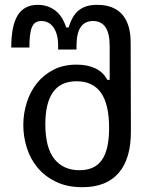

<svg xmlns="http://www.w3.org/2000/svg" viewBox="-20 -780 642 800"><path d="M323.2 0Q259.8 0 213.4 -22.5Q167 -44.9 136.7 -81.3Q106.4 -117.7 91.8 -164.1Q77.1 -210.4 77.1 -258.8Q77.1 -306.6 91.3 -352.1Q105.5 -397.5 133.3 -432.6Q161.1 -467.8 202.6 -489.3Q244.1 -510.7 299.3 -510.7Q344.7 -510.7 377.4 -495.1Q410.2 -479.5 427.2 -447.3H437V-588.4Q437 -692.4 367.7 -692.4Q298.8 -692.4 298.8 -589.8V-573.7H222.2V-590.8Q222.2 -616.2 216.8 -635.3Q211.4 -654.3 202.1 -667Q192.9 -679.7 180.2 -686Q167.5 -692.4 152.3 -692.4Q138.7 -692.4 129.2 -686.8Q119.6 -681.2 113.8 -668.2Q107.9 -655.3 105.2 -634.3Q102.5 -613.3 102.5 -582H26.9Q26.9 -673.3 54 -716.6Q81.1 -759.8 137.2 -759.8Q178.7 -759.8 209.5 -736.8Q240.2 -713.9 255.9 -665.5H265.6Q273.4 -689.9 283.7 -707.8Q293.9 -725.6 308.3 -737.1Q322.8 -748.5 341.3 -754.2Q359.9 -759.8 384.8 -759.8Q454.1 -759.8 489.3 -719.5Q524.4 -679.2 524.4 -603.5L525.4 -232.9Q525.9 -119.1 474.6 -59.6Q423.3 0 323.2 0ZM311 -70.8Q375 -70.8 404.8 -113.8Q434.6 -156.7 434.6 -246.6Q434.6 -345.7 400.6 -393.6Q366.7 -441.4 299.3 -441.4Q232.9 -441.4 200.9 -396Q168.9 -350.6 168.9 -262.7Q168.9 -165 206.3 -117.9Q243.7 -70.8 311 -70.8Z"/></svg>

Font: Hack
Style: Regular
Weight: 400
Monospace: yes
Designer: Christopher Simpkins
Foundry: Christopher Simpkins
Version: Version 2.019; ttfautohint (v1.4.1) -l 4 -r 80 -G 350 -x 0 -